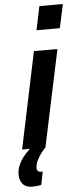

<svg xmlns="http://www.w3.org/2000/svg" viewBox="-113 -776 434 1009"><g transform="rotate(-5 104.0 -272.0)"><path d="M109 -618 135 -743H259L232 -618ZM-21 0 86 -510H210L102 0ZM16 199Q-8 199 -23 189.5Q-38 180 -44.5 163.5Q-51 147 -51 128Q-51 93 -28.5 56.5Q-6 20 34 -11L102 0Q92 9 79 26.5Q66 44 56 64Q46 84 46 104Q46 113 51 119Q56 125 69 125Q71 125 72 125Q73 125 77 124L63 194Q55 196 42 197.5Q29 199 16 199Z"/></g></svg>

Font: Saira UltraCondensed Black
Style: Italic
Weight: 900
Width: 1
Italic angle: -12°
Designer: Hector Gatti with collaboration of the Omnibus-Type team
Foundry: Omnibus-Type
Version: Version 1.101